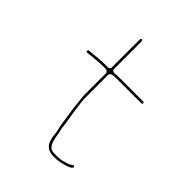

<svg xmlns="http://www.w3.org/2000/svg" viewBox="-177 -689 798 798"><g transform="rotate(45 222.0 -290.0)"><path d="M184.5 -385V-264C184.5 -247.5 188.1 -226 189.5 -208C192.2 -172.9 199.2 -143.5 203.4 -108.5C205.4 -92.1 211.5 -76.7 213.4 -56.2C217.4 -13.9 230.4 9 267.5 12.5H288C304.5 12.5 375 -2.3 365.3 -17.7C359.7 -26.8 356.3 -13.6 336.4 -8C323 -4.2 309.7 1.5 288 1.5H269C258.8 1.5 247.7 -0.7 240.1 -10.3C224.7 -30.1 225 -60.3 219.9 -78.7C215.4 -95.7 214.9 -110.6 212.2 -126.9L209.6 -142.1C204.5 -178.4 195.5 -220.7 195.5 -264V-387C195.5 -401.6 217.2 -401.5 231 -401.5L377 -401.5C379 -401.5 382.5 -404.7 382.5 -407.5C382.5 -409.7 380 -412.5 377 -412.5H230C223 -412.5 216.1 -412.2 209.1 -411.6C198.9 -410.6 195.5 -418.6 195.5 -424V-586C195.5 -588 192 -591.5 190 -591.5C188 -591.5 184.5 -588 184.5 -586V-421C184.5 -410.7 174.4 -407.3 165.5 -409.5C130.4 -409.3 99.6 -406.2 67.6 -402.6C61.6 -401.8 61.5 -390.4 68.4 -391.4C100.7 -395 130.7 -398.5 167 -398.5C175.7 -398.5 184.5 -394 184.5 -385Z"/></g></svg>

Font: CiSf OpenHand
Style: Hln
Weight: 400
Foundry: Cannot Into Space Fonts
Version: Version 0.7892